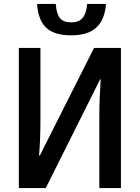

<svg xmlns="http://www.w3.org/2000/svg" viewBox="-20 -958 711 978"><path d="M186 -714V-343Q186 -250 179 -166H183L459 -714H596V0H486V-373Q486 -449 493 -554H490L213 0H76V-714ZM343 -778Q256 -778 215 -817Q174 -856 169 -938H264Q268 -886 286 -865Q304 -844 344 -844Q381 -844 400.5 -866.5Q420 -889 424 -938H520Q514 -858 471 -818Q428 -778 343 -778Z"/></svg>

Font: Noto Sans Display Medium Narrow
Style: Regular
Weight: 500
Width: 4
Designer: Monotype Design team
Foundry: Monotype Imaging Inc.
Version: Version 1.000